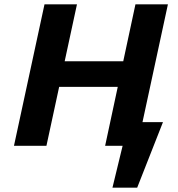

<svg xmlns="http://www.w3.org/2000/svg" viewBox="-20 -678 828 893"><path d="M592 0V-110H738L674 0ZM503 195 577 -110H738L618 195ZM469 0 610 -658H761L619 0ZM45 0 187 -658H338L196 0ZM148 -274 174 -393H644L619 -274Z"/></svg>

Font: Ysabeau Office ExtraBold
Style: Italic
Weight: 800
Italic angle: -12°
Designer: Christian Thalmann (Catharsis Fonts)
Version: Version 2.001;gftools[0.9.30]; featfreeze: tnum,lnum,ss02